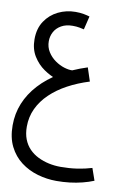

<svg xmlns="http://www.w3.org/2000/svg" viewBox="-95 -556 655 987"><g transform="rotate(10 232.0 -62.5)"><path d="M271 374Q221 374 172.5 360Q124 346 85 316.5Q46 287 23 241Q0 195 0 131Q0 70 22 16Q44 -38 86.5 -84.5Q129 -131 190 -167.5Q251 -204 329 -229L352 -159Q291 -140 240 -112.5Q189 -85 151.5 -49Q114 -13 93.5 30.5Q73 74 73 125Q73 162 84 190.5Q95 219 115 239.5Q135 260 161.5 273Q188 286 218 292.5Q248 299 280 299Q325 299 365.5 293Q406 287 442 276L464 339Q437 350 405.5 358Q374 366 340 370Q306 374 271 374ZM178 -143Q147 -153 113.5 -176Q80 -199 57 -236Q34 -273 34 -324Q34 -380 60 -419Q86 -458 128 -478.5Q170 -499 218 -499Q242 -499 260.5 -495.5Q279 -492 292 -488L275 -418Q267 -420 251.5 -423Q236 -426 216 -426Q181 -426 156.5 -412Q132 -398 120 -375.5Q108 -353 108 -327Q108 -296 123.5 -271.5Q139 -247 162.5 -230.5Q186 -214 210.5 -206.5Q235 -199 254 -200Z"/></g></svg>

Font: Noto Sans Arabic ExtraCondensed
Style: Regular
Weight: 400
Width: 2
Designer: Monotype Design Team, Nadine Chahine, Nizar Qandah and Khaled Hosny
Foundry: Monotype Imaging Inc.
Version: Version 2.012